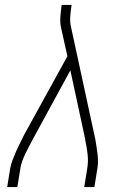

<svg xmlns="http://www.w3.org/2000/svg" viewBox="-20 -755 540 775"><path d="M9 0 21 -74Q24 -91 30.5 -108.5Q37 -126 44.5 -143Q52 -160 60.5 -176.5Q69 -193 77 -210L252 -528L227 -641Q222 -662 223.5 -684Q225 -706 228 -728L229 -735H269L268 -728Q265 -708 263.5 -688Q262 -668 266 -649L361 -210Q365 -193 367.5 -176.5Q370 -160 372.5 -143Q375 -126 375.5 -108.5Q376 -91 373 -74L361 0H320L332 -74Q337 -104 333.5 -133Q330 -162 324 -190V-191Q324 -194 323.5 -196.5Q323 -199 322 -202L264 -471L112 -192Q105 -178 97 -163.5Q89 -149 82 -134Q75 -119 69.5 -104Q64 -89 62 -74L50 0Z"/></svg>

Font: Iosevka Curly Slab Extralight
Style: Italic
Weight: 200
Italic angle: -9°
Monospace: yes
Designer: Belleve Invis
Foundry: Belleve Invis
Version: Version 22.1.2; ttfautohint (v1.8.4)